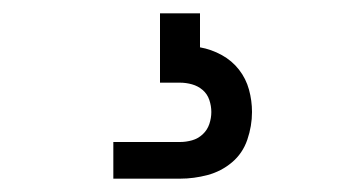

<svg xmlns="http://www.w3.org/2000/svg" viewBox="-20 -20 540 288"><path d="M150 248V193H250Q259 193 268 190.5Q277 188 284 181.5Q291 175 294 166Q297 157 297 148Q297 139 294 130Q291 121 284 115Q277 109 268 106.5Q259 104 250 104H220V0H280V51Q297 54 312.5 62.5Q328 71 338.5 84.5Q349 98 353.5 114.5Q358 131 358 148Q358 169 351 189.5Q344 210 328 223.5Q312 237 291.5 242.5Q271 248 250 248Z"/></svg>

Font: Iosevka Term Light
Style: Regular
Weight: 300
Monospace: yes
Designer: Belleve Invis
Foundry: Belleve Invis
Version: Version 9.0.1; ttfautohint (v1.8.3)